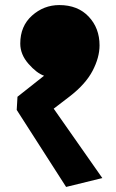

<svg xmlns="http://www.w3.org/2000/svg" viewBox="-20 -719 456 758"><path d="M49 -337 154 -420Q125 -430 92.5 -467Q60 -504 60 -547Q60 -616 106.5 -657.5Q153 -699 214 -699Q287 -699 330 -653.5Q373 -608 373 -540Q373 -492 345.5 -439.5Q318 -387 256 -339L192 -290L384 -16L241 19L46 -285Z"/></svg>

Font: Palanquin Dark Medium
Style: Regular
Weight: 500
Designer: Pria Ravichandran
Version: Version 1.001